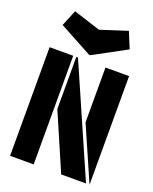

<svg xmlns="http://www.w3.org/2000/svg" viewBox="-136 -795 697 872"><g transform="rotate(20 213.0 -359.0)"><path d="M366 -640 207 -554H201L42 -640L74 -718L204 -676L334 -718ZM158 -525 388 0H268L150 -273V-525ZM21 0V-525H135V0ZM291 -260V-525H405V0Z"/></g></svg>

Font: BroshK
Style: Medium
Weight: 500
Designer: gluk
Foundry: gluk
Version: Version 0.60